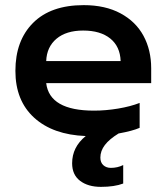

<svg xmlns="http://www.w3.org/2000/svg" viewBox="-20 -515 649 748"><path d="M569 -191H160Q173 -84 346 -84Q392 -84 440 -92Q488 -100 524 -114V-17Q497 -5 442 5Q406 27 388.5 50Q371 73 371 99Q371 118 382.5 128.5Q394 139 412 139Q438 139 460 128V200Q426 213 373 213Q323 213 292 189.5Q261 166 261 121Q261 58 314 15Q186 10 113 -56.5Q40 -123 40 -239Q40 -357 109 -426Q178 -495 306 -495Q390 -495 449.5 -463Q509 -431 539 -375.5Q569 -320 569 -249ZM450 -277Q448 -334 409.5 -365Q371 -396 304 -396Q238 -396 200 -364Q162 -332 160 -277Z"/></svg>

Font: Prompt Medium
Style: Regular
Weight: 500
Designer: Katatrad Team
Foundry: CadsonDemak
Version: Version 1.001